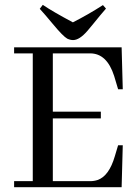

<svg xmlns="http://www.w3.org/2000/svg" viewBox="-20 -784 583 804"><path d="M494.1 -410.2H474.6L460.9 -456.1C460.3 -458.7 459.3 -461.9 458 -465.8C437.8 -529 404.3 -560.5 357.4 -560.5H201.2V-316.4H402.3V-288.1H201.2V-25.4H357.4C368.5 -25.4 378.9 -27 388.7 -30.3C420.6 -41.3 444.7 -74.5 460.9 -129.9L474.6 -175.8H494.1L489.3 0H39.1V-25.4H117.2V-560.5H39.1V-585.9H489.3ZM286.1 -616.2C278.3 -616.2 270.2 -618.2 261.7 -622.1C250 -628.6 229.8 -649.1 201.2 -683.6C179.7 -709.6 161.5 -730.8 146.5 -747.1L159.2 -763.7C185.9 -745.4 227.9 -721 285.2 -690.4C327.5 -711.9 369.5 -736 411.1 -762.7L423.8 -748C409.5 -731.8 391.6 -710.3 370.1 -683.6L345.7 -654.3C323.6 -628.9 303.7 -616.2 286.1 -616.2Z"/></svg>

Font: Abhaya Libre
Style: Regular
Weight: 400
Designer: Pushpananda Ekanayake, Sol Matas, Pathum Egodawatta
Foundry: Mooniak
Version: Version 1.041; ; ttfautohint (v1.5)